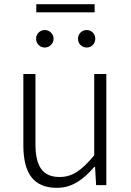

<svg xmlns="http://www.w3.org/2000/svg" viewBox="-20 -888 630 921"><path d="M253 13C327 13 381 -28 433 -88H436L441 0H490V-533H432V-143C372 -71 328 -39 266 -39C184 -39 150 -90 150 -199V-533H92V-192C92 -55 142 13 253 13ZM195 -660C218 -660 237 -679 237 -702C237 -725 218 -744 195 -744C171 -744 153 -725 153 -702C153 -679 171 -660 195 -660ZM154 -829H434V-868H154ZM396 -660C420 -660 437 -679 437 -702C437 -725 420 -744 396 -744C372 -744 354 -725 354 -702C354 -679 372 -660 396 -660Z"/></svg>

Font: Noto Sans JP Light
Style: Regular
Weight: 300
Designer: Ryoko NISHIZUKA (kana & ideographs); Paul D. Hunt (Latin, Greek & Cyrillic); Wenlong ZHANG (bopomofo); Sandoll Communica
Foundry: Adobe Systems Incorporated
Version: Version 1.004;PS 1.004;hotconv 1.0.82;makeotf.lib2.5.63406